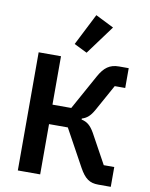

<svg xmlns="http://www.w3.org/2000/svg" viewBox="-102 -1043 875 1117"><g transform="rotate(10 335.5 -484.5)"><path d="M82 -698H214V-412H325L439 -618C470 -674 502 -698 557 -698H614V-581H552L465 -424C444 -387 425 -371 396 -362V-356C429 -349 450 -332 473 -292L569 -117H631V0H557C506 0 477 -20 444 -80L325 -297H214V0H82ZM357 -744 280 -782 375 -969 483 -915Z"/></g></svg>

Font: Plexus Sans SemiBold
Style: Regular
Weight: 600
Version: Version 2.001;PS 002.001;hotconv 1.0.70;makeotf.lib2.5.58329